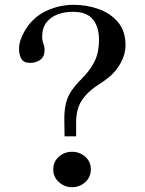

<svg xmlns="http://www.w3.org/2000/svg" viewBox="-20 -773 600 797"><path d="M357 -70Q357 -38 334 -17Q311 4 279 4Q248 4 224.5 -17Q201 -38 201 -70Q201 -102 224.5 -122.5Q248 -143 279 -143Q311 -143 334 -122.5Q357 -102 357 -70ZM501 -585Q501 -548 481.5 -512.5Q462 -477 434 -454Q412 -436 387.5 -420.5Q363 -405 343 -385Q317 -359 306.5 -330.5Q296 -302 296 -265Q296 -251 296 -236Q296 -221 296 -207H248Q248 -225 247.5 -243Q247 -261 247 -279Q247 -318 254 -345.5Q261 -373 277 -396.5Q293 -420 320 -447Q355 -482 373 -519Q391 -556 391 -607Q391 -661 365.5 -692.5Q340 -724 283 -724Q249 -724 220 -713.5Q191 -703 173 -680Q155 -657 155 -619Q155 -605 160 -592Q165 -579 165 -565Q165 -538 147.5 -525Q130 -512 105 -512Q78 -512 68.5 -529Q59 -546 59 -570Q59 -588 65 -606Q71 -624 80 -640Q112 -698 167.5 -725.5Q223 -753 287 -753Q339 -753 388 -736Q437 -719 469 -682Q501 -645 501 -585Z"/></svg>

Font: Kaisei Opti Medium
Style: Regular
Weight: 500
Designer: Font-Kai, 金井和夫
Foundry: KAZUO KANAI
Version: Version 5.003